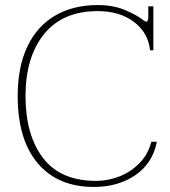

<svg xmlns="http://www.w3.org/2000/svg" viewBox="-20 -730 671 760"><path d="M50 -350Q50 -465 88.5 -546Q127 -627 198.5 -668.5Q270 -710 367 -710Q428 -710 474.5 -690.5Q521 -671 549 -649Q557 -644 558 -644Q567 -644 567 -663V-705H587V-531H574Q567 -600 510.5 -643Q454 -686 367 -686Q227 -686 154 -594.5Q81 -503 81 -350Q81 -196 150 -105Q219 -14 361 -14Q406 -14 451 -31Q496 -48 531 -83Q566 -118 579 -169H601Q584 -83 515.5 -36.5Q447 10 352 10Q209 10 129.5 -83.5Q50 -177 50 -350Z"/></svg>

Font: Taviraj Thin
Style: Regular
Weight: 100
Designer: Katatrad Team
Foundry: CadsonDemak
Version: Version 1.030